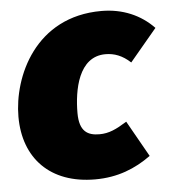

<svg xmlns="http://www.w3.org/2000/svg" viewBox="-46 -597 598 659"><g transform="rotate(-5 253.5 -267.0)"><path d="M327 -554C99 -554 12 -355 12 -217C12 -74 101 20 256 20C334 20 395 -5 449 -44L379 -168C342 -145 317 -133 284 -133C244 -133 215 -148 215 -212C215 -291 235 -405 328 -405C358 -405 386 -395 414 -369L507 -480C462 -527 400 -554 327 -554Z"/></g></svg>

Font: Fira Sans Heavy
Style: Italic
Weight: 900
Italic angle: -8°
Designer: bBox Type GmbH & Carrois Corporate GbR & Edenspiekermann AG
Foundry: bBox Type GmbH & Carrois Corporate GbR & Edenspiekermann AG
Version: Version 4.301;PS 004.301;hotconv 1.0.88;makeotf.lib2.5.64775